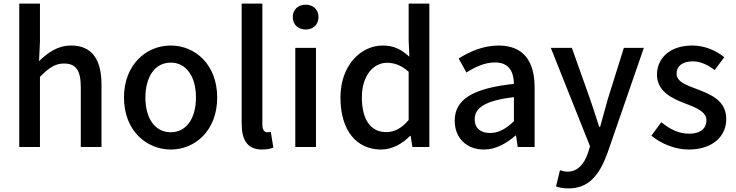

<svg xmlns="http://www.w3.org/2000/svg" viewBox="-20 -817 4091 1067"><path d="M87 -398V0H144H202V-390C251 -439 285 -464 336 -464C401 -464 429 -427 429 -332V0H544V-346C544 -486 492 -564 375 -564C300 -564 245 -524 197 -477L202 -586V-797H87Z M748 -62C796 -13 861 14 929 14C1065 14 1187 -92 1187 -275C1187 -458 1065 -564 929 -564C861 -564 796 -538 748 -488C700 -439 669 -367 669 -275C669 -184 700 -111 748 -62ZM1031 -416C1056 -382 1069 -333 1069 -275C1069 -158 1015 -82 929 -82C842 -82 788 -158 788 -275C788 -333 802 -382 826 -416C850 -450 886 -469 929 -469C972 -469 1007 -450 1031 -416Z M1438 -460V-797H1380H1323V-130C1323 -40 1354 14 1437 14C1466 14 1485 9 1499 3L1485 -84C1474 -82 1470 -82 1465 -82C1451 -82 1438 -93 1438 -124Z M1736 -275V-551H1621V0H1678H1736ZM1627 -672C1640 -660 1658 -653 1679 -653C1700 -653 1718 -660 1730 -672C1743 -684 1750 -702 1750 -723C1750 -763 1721 -791 1679 -791C1636 -791 1607 -763 1607 -723C1607 -702 1614 -684 1627 -672Z M2366 -398V-797H2308H2251V-593L2255 -502C2211 -541 2171 -564 2107 -564C1985 -564 1872 -454 1872 -275C1872 -92 1961 14 2098 14C2161 14 2218 -20 2259 -62H2262L2272 0H2366ZM2251 -217V-150C2211 -103 2172 -83 2126 -83C2040 -83 1991 -152 1991 -276C1991 -395 2054 -468 2130 -468C2171 -468 2210 -455 2251 -418V-284Z M2951 -248V-331C2951 -478 2888 -564 2751 -564C2663 -564 2586 -528 2529 -492L2572 -414C2619 -444 2673 -470 2731 -470C2812 -470 2835 -414 2836 -351C2607 -326 2507 -265 2507 -146C2507 -49 2574 14 2669 14C2735 14 2794 -20 2844 -63H2848L2857 0H2951V-165ZM2666 -232C2700 -252 2755 -268 2836 -277V-210V-143C2791 -101 2752 -78 2704 -78C2655 -78 2618 -100 2618 -155C2618 -186 2632 -211 2666 -232Z M3457 -259 3558 -551H3447L3358 -267C3344 -217 3329 -163 3315 -112H3310C3293 -164 3276 -218 3259 -267L3158 -551H3099H3041L3259 -4L3247 34C3227 93 3192 137 3133 137C3118 137 3102 132 3092 129L3070 219C3089 226 3111 230 3140 230C3255 230 3313 151 3356 33Z M3683 -518C3650 -489 3631 -449 3631 -403C3631 -310 3712 -271 3785 -243C3845 -220 3906 -198 3906 -148C3906 -106 3875 -74 3810 -74C3751 -74 3703 -99 3655 -138L3600 -63C3653 -19 3731 14 3807 14C3875 14 3927 -5 3963 -36C3998 -66 4016 -109 4016 -155C4016 -258 3931 -292 3855 -321C3794 -344 3740 -362 3740 -408C3740 -446 3768 -476 3830 -476C3874 -476 3913 -456 3952 -428L4005 -499C3962 -534 3900 -564 3827 -564C3766 -564 3717 -547 3683 -518Z"/></svg>

Font: GenSekiGothic2 TW M
Style: Regular
Weight: 500
Version: Version 2.100;PS 2.1;hotconv 16.6.51;makeotf.lib2.5.65220 DE